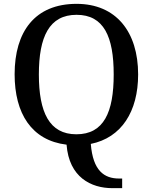

<svg xmlns="http://www.w3.org/2000/svg" viewBox="-20 -745 794 998"><path d="M564 233H615V183H599C522 183 463 143 452 3C611 -29 698 -165 698 -358C698 -580 583 -725 378 -725C161 -725 56 -580 56 -359C56 -155 144 -15 326 7C339 177 454 233 564 233ZM377 -47C236 -47 182 -162 182 -358C182 -554 236 -668 378 -668C520 -668 571 -554 571 -358C571 -162 520 -47 377 -47Z"/></svg>

Font: Noto Serif Yezidi Medium
Style: Regular
Weight: 500
Designer: Dalton Maag Ltd
Foundry: Dalton Maag Ltd
Version: Version 1.001